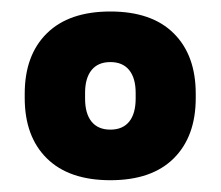

<svg xmlns="http://www.w3.org/2000/svg" viewBox="-20 -676 384 334"><path d="M172 -362.5Q100 -362.5 61.5 -400.5Q23 -438.5 23 -505.5V-513Q23 -580 61.5 -618Q100 -656 172 -656Q244 -656 282.2 -618Q320.5 -580 320.5 -513V-505.5Q320.5 -438.5 282.2 -400.5Q244 -362.5 172 -362.5ZM172 -450.5Q193.5 -450.5 204.8 -464.5Q216 -478.5 216 -504.5V-514.5Q216 -540 204.8 -554Q193.5 -568 172 -568Q150.5 -568 139.2 -554Q128 -540 128 -514.5V-504.5Q128 -478.5 139.2 -464.5Q150.5 -450.5 172 -450.5Z"/></svg>

Font: Anek Gurmukhi Medium ExtraBold
Style: Regular
Weight: 800
Version: Version 1.003